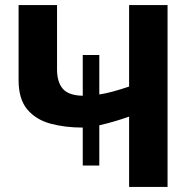

<svg xmlns="http://www.w3.org/2000/svg" viewBox="-20 -734 768 754"><path d="M638 -714V0H487V-276Q424 -254 370 -242V-84H305V-233Q235 -233 178 -248.5Q121 -264 87 -304.5Q53 -345 53 -419V-714H204V-462Q204 -411 227 -385Q250 -359 305 -358V-518H370V-363Q396 -367 425 -375Q454 -383 487 -394V-714Z"/></svg>

Font: Noto IKEA Simplified Chinese
Style: Bold
Weight: 700
Designer: Monotype Design Team
Foundry: Monotype Imaging Inc.
Version: Version 1.100